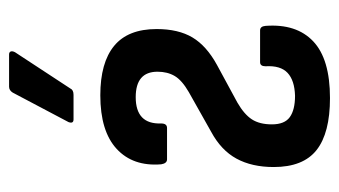

<svg xmlns="http://www.w3.org/2000/svg" viewBox="-182 -557 747 423"><g transform="rotate(-90 191.5 -345.5)"><path d="M187 8Q110 8 72.5 -21.5Q35 -51 35 -116Q35 -164 53.5 -198Q72 -232 113 -254L200 -303Q226 -318 235.5 -334Q245 -350 245 -372Q245 -420 189 -420Q159 -420 144.5 -406Q130 -392 131 -364Q131 -351 121 -351H52Q43 -351 41 -364Q36 -426 75 -462Q114 -498 193 -498Q265 -498 302 -467.5Q339 -437 339 -374Q339 -326 320.5 -295Q302 -264 260 -241L177 -196Q151 -181 140 -164Q129 -147 129 -120Q129 -92 145 -80.5Q161 -69 192 -69Q226 -70 242.5 -85.5Q259 -101 257 -134Q257 -146 266 -146H336Q345 -146 346 -134Q351 -66 312 -29Q273 8 187 8ZM140 -557Q130 -557 134 -568L199 -691Q204 -699 212 -699H283Q288 -699 289.5 -695.5Q291 -692 288 -686L208 -564Q205 -557 194 -557Z"/></g></svg>

Font: Sofia Sans Condensed SemiBold
Style: Regular
Weight: 600
Designer: Botio Nikoltchev, Ani Petrova
Foundry: lettersoup
Version: Version 4.101